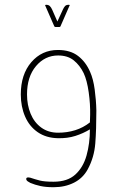

<svg xmlns="http://www.w3.org/2000/svg" viewBox="-20 -569 489 803"><path d="M207 -459 169 -546Q168 -549 173 -549Q183 -549 188.5 -543.5Q194 -538 198 -529L220 -479L243 -529Q247 -538 252 -543.5Q257 -549 267 -549Q274 -549 271 -546L233 -459Q232 -456 228 -456H212Q209 -456 207 -459ZM357 -268Q370 -239 376 -195Q382 -151 383 -107Q383 -27 378.5 31Q374 89 347 139Q327 176 289.5 195Q252 214 204 214Q172 214 149 209Q126 204 107 196Q101 193 96 189.5Q91 186 90 182Q88 173 98 173Q103 173 106 174Q127 181 146.5 186Q166 191 204 191Q262 191 295 161Q328 131 342 81Q356 31 356 -28Q328 -11 295 -0.5Q262 10 222 9Q173 8 138 -16Q103 -40 85 -81.5Q67 -123 67 -174Q67 -258 111 -309Q155 -360 222 -360Q274 -360 306.5 -335Q339 -310 357 -268ZM223 -14Q261 -14 294.5 -24.5Q328 -35 356 -57Q356 -65 356.5 -72.5Q357 -80 357 -89Q358 -133 351 -183Q344 -233 330 -263Q314 -296 288.5 -316.5Q263 -337 223 -337Q168 -337 130.5 -292.5Q93 -248 93 -174Q93 -130 108 -93.5Q123 -57 152.5 -35.5Q182 -14 223 -14Z"/></svg>

Font: Zain ExtraLight
Style: Regular
Weight: 200
Designer: Zain,Boutros
Foundry: Mobile Telecommunications Company (Zain), 2024
Version: Version 1.51; ttfautohint (v1.8.4)